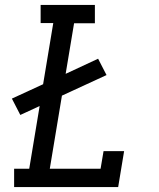

<svg xmlns="http://www.w3.org/2000/svg" viewBox="-20 -755 640 775"><path d="M37 0V-74H98L140 -327L62 -291L28 -357L154 -415L195 -662H144V-735H363V-661H279L245 -457L376 -518L410 -452L230 -369L181 -74H386L398 -145H481L457 0Z"/></svg>

Font: Iosevka Slab Extended
Style: Italic
Weight: 400
Width: 7
Italic angle: -9°
Monospace: yes
Designer: Belleve Invis
Foundry: Belleve Invis
Version: Version 11.1.0; ttfautohint (v1.8.3)